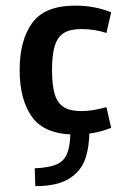

<svg xmlns="http://www.w3.org/2000/svg" viewBox="-20 -464 478 672"><path d="M352.5 -348.6Q311.5 -362.3 264.6 -362.3Q225.6 -362.3 203.6 -348.6Q181.6 -335 171.9 -304.2Q162.1 -273.4 162.1 -218.8Q162.1 -164.1 171.9 -133.3Q181.6 -102.5 203.6 -88.9Q225.6 -75.2 264.6 -75.2Q302.7 -75.2 352.5 -88.9L369.1 -16.6Q311.5 6.8 243.2 6.8Q136.7 6.8 92.8 -53.7Q48.8 -114.3 48.8 -218.8Q48.8 -323.2 92.8 -383.8Q136.7 -444.3 243.2 -444.3Q311.5 -444.3 369.1 -420.9ZM101.6 125Q151.4 123 178.2 111.3Q205.1 99.6 215.8 71.3Q226.6 43 226.6 -9.8H293Q293 49.8 278.3 92.3Q263.7 134.8 222.2 161.1Q180.7 187.5 103.5 187.5Z"/></svg>

Font: Sudo Variable
Style: Regular
Weight: 400
Monospace: yes
Designer: Jens Kutilek
Foundry: Jens Kutilek
Version: Version 0.040